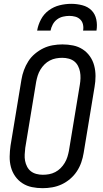

<svg xmlns="http://www.w3.org/2000/svg" viewBox="-20 -975 540 1003"><path d="M203 8Q174 8 147 2.5Q120 -3 97.5 -17.5Q75 -32 59.5 -54Q44 -76 37 -102.5Q30 -129 30.5 -157.5Q31 -186 35 -214L92 -559Q96 -584 105 -608.5Q114 -633 128 -655Q142 -677 163 -694.5Q184 -712 207 -723Q230 -734 255.5 -738.5Q281 -743 306 -743Q335 -743 362 -737.5Q389 -732 411.5 -717.5Q434 -703 449.5 -681Q465 -659 472 -632.5Q479 -606 479 -577.5Q479 -549 474 -521L417 -176Q413 -151 404.5 -126.5Q396 -102 381.5 -80Q367 -58 346.5 -40.5Q326 -23 302.5 -12Q279 -1 253.5 3.5Q228 8 203 8ZM204 -62Q220 -62 236.5 -65Q253 -68 268.5 -76Q284 -84 296.5 -96.5Q309 -109 318 -124Q327 -139 332 -155Q337 -171 340 -187L397 -532Q400 -549 400.5 -566.5Q401 -584 398 -600Q395 -616 387.5 -630.5Q380 -645 368 -654.5Q356 -664 339.5 -668.5Q323 -673 305 -673Q289 -673 272.5 -670Q256 -667 240.5 -659Q225 -651 212.5 -638.5Q200 -626 191 -611Q182 -596 177 -580Q172 -564 169 -548L112 -203Q110 -186 109 -168.5Q108 -151 111 -135Q114 -119 121.5 -104.5Q129 -90 141 -80.5Q153 -71 169.5 -66.5Q186 -62 204 -62ZM174 -815Q179 -845 194 -873.5Q209 -902 235 -921Q261 -940 291.5 -947.5Q322 -955 352 -955Q382 -955 410.5 -947.5Q439 -940 458 -921Q477 -902 483 -873.5Q489 -845 484 -815H414Q417 -831 413.5 -847Q410 -863 399 -873.5Q388 -884 373 -888Q358 -892 342 -892Q326 -892 309 -888Q292 -884 278 -873.5Q264 -863 255.5 -847Q247 -831 244 -815Z"/></svg>

Font: Iosevka Fixed
Style: Italic
Weight: 400
Italic angle: -9°
Monospace: yes
Designer: Belleve Invis
Foundry: Belleve Invis
Version: Version 33.2.4